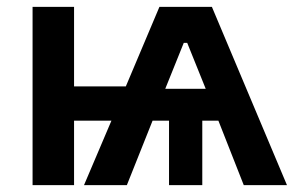

<svg xmlns="http://www.w3.org/2000/svg" viewBox="-20 -540 861 560"><path d="M75 0H196V-188H305L225 0H350L425 -188H473V0H570V-188H617L691 0H817L598 -520H445L347 -288H196V-520H75ZM462 -281 516 -415H526L580 -281Z"/></svg>

Font: Fixel Display SemiBold
Style: Regular
Weight: 600
Designer: AlfaBravo + MacPaw
Foundry: Kyrylo Tkachov, Marchela Mozhyna, Serhii Makarenko, Maria Weinstein, Zakhar Kryvoshyya
Version: Version 1.211